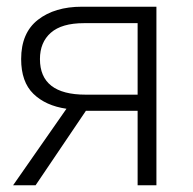

<svg xmlns="http://www.w3.org/2000/svg" viewBox="-20 -552 575 572"><path d="M86 0H19L178 -228Q116 -237 79.5 -272.5Q43 -308 43 -376Q43 -454 93 -493Q143 -532 224 -532H446V0H390V-222H236ZM99 -376Q99 -270 235 -270H390V-483H230Q164 -483 131.5 -454.5Q99 -426 99 -376Z"/></svg>

Font: BC Sans Light
Style: Regular
Weight: 300
Designer: Monotype Design Team
Foundry: Monotype Imaging Inc.
Version: Version 2.000;GOOG;noto-source:20170915:90ef993387c0